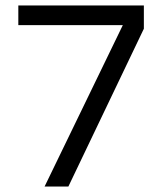

<svg xmlns="http://www.w3.org/2000/svg" viewBox="-20 -682 590 702"><path d="M143 0 429 -590H47V-662H506V-577L230 0Z"/></svg>

Font: Questrial
Style: Regular
Weight: 400
Designer: Joe Prince, Laura Meseguer
Foundry: Joe Prince, Laura Meseguer
Version: Version 2.000; ttfautohint (v1.8.3)